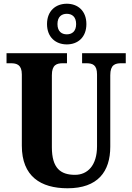

<svg xmlns="http://www.w3.org/2000/svg" viewBox="-20 -999 708 1029"><path d="M338 -761C397 -761 443 -799 443 -870C443 -941 397 -979 338 -979C279 -979 232 -941 232 -870C232 -799 279 -761 338 -761ZM338 -815C311 -815 288 -830 288 -870C288 -910 311 -925 338 -925C365 -925 388 -910 388 -870C388 -830 365 -815 338 -815ZM342 10C504 10 571 -79 571 -213V-596C571 -652 597 -660 630 -660H654V-714H420V-660H442C476 -660 500 -652 500 -600V-215C500 -112 449 -62 382 -62C304 -62 258 -98 258 -210V-596C258 -652 284 -660 317 -660H339V-714H15V-660H38C70 -660 97 -652 97 -600V-218C97 -54 198 10 342 10Z"/></svg>

Font: Noto Serif Devanagari Condensed ExtraBold
Style: Regular
Weight: 800
Width: 3
Designer: Universal Thirst, Indian Type Foundry and the Monotype Design Team
Foundry: Monotype Imaging Inc.
Version: Version 2.004